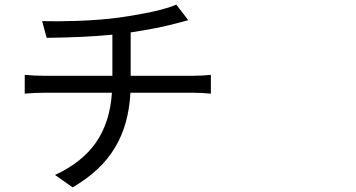

<svg xmlns="http://www.w3.org/2000/svg" viewBox="-20 -770 1540 830"><path d="M293.9 40 217.8 -13.7Q334 -67.4 393.6 -152.3Q455.1 -239.3 463.9 -369.1H173.8Q131.8 -369.1 86.9 -365.2V-446.3Q129.9 -442.4 171.9 -442.4H465.8V-620.1Q349.6 -608.4 181.6 -606.4L162.1 -678.7Q223.6 -676.8 314.5 -679.7Q416 -683.6 490.2 -693.4Q669.9 -718.8 742.2 -750L793.9 -682.6L738.3 -668Q662.1 -647.5 544.9 -629.9V-442.4H814.5Q850.6 -442.4 891.6 -446.3V-365.2Q848.6 -369.1 816.4 -369.1H543.9Q536.1 -229.5 477.5 -132.8Q418 -32.2 293.9 40Z"/></svg>

Font: Bpmf GenYo Gothic R
Style: R
Weight: 400
Foundry: But Ko
Version: Version 1.320